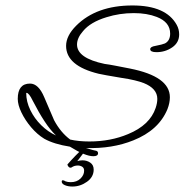

<svg xmlns="http://www.w3.org/2000/svg" viewBox="-20 -498 676 703"><path d="M322 74Q292 74 236 39Q178 30 142 10Q116 -6 94 -32Q72 -58 58.5 -86Q45 -114 45 -136Q45 -192 90 -192Q121 -192 142 -142L178 -58Q202 -13 237 13Q268 20 307 20Q385 20 449 -7Q529 -40 550 -103Q556 -121 556 -136Q556 -174 506 -194Q493 -199 472.5 -204Q452 -209 424 -213Q358 -224 341 -228Q222 -257 222 -330Q222 -367 259 -404Q333 -478 465 -478Q588 -478 627 -407Q636 -391 636 -372Q636 -342 610.5 -324.5Q585 -307 553 -307Q530 -307 530 -318Q530 -327 549 -330Q575 -335 584 -339Q603 -349 603 -375Q603 -417 554 -436Q518 -450 470 -450Q418 -450 370 -435Q311 -417 284 -384Q262 -359 262 -335Q262 -285 363 -264Q379 -262 402 -257.5Q425 -253 456 -247Q602 -218 602 -142Q602 -121 593 -98Q561 -21 468 16Q391 47 295 44Q303 46 312 49Q321 52 332 54V55L333 54Q339 57 339 63Q339 74 322 74ZM185 -2Q164 -22 143 -54Q122 -86 100 -129Q86 -158 77 -158Q76 -158 76 -157Q76 -126 91 -95Q106 -64 131 -39.5Q156 -15 185 -2ZM245 185Q229 185 217.5 180Q206 175 206 167Q206 162 210 162Q214 162 220 166Q228 169 239 169Q261 169 274.5 156Q288 143 288 127Q288 117 281 112.5Q274 108 265 108Q252 108 242 115Q241 116 238 116Q233 116 229.5 110.5Q226 105 227 104Q240 89 256 72.5Q272 56 284 46H298L263 92Q272 89 282 89Q298 89 310.5 97.5Q323 106 323 123Q323 150 298.5 167.5Q274 185 245 185Z"/></svg>

Font: Petemoss
Style: Regular
Weight: 400
Designer: Robert E. Leuschke
Foundry: Robert E. Leuschke
Version: Version 1.010; ttfautohint (v1.8.3)